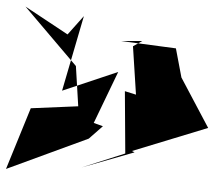

<svg xmlns="http://www.w3.org/2000/svg" viewBox="-60 -608 806 693"><g transform="rotate(5 343.0 -261.0)"><path d="M165 -469 5 -556 205 -358 226 -214 56 -192 -14 34 274 -101 321 -150 287 -159 359 -350 163 -265 218 -540ZM436 -469 404 -447 430 -274 389 -283 410 -59 257 5 443 -66 433 -70 700 -177 588 -350 559 -453 360 -462Z"/></g></svg>

Font: Asimov Silicon
Style: Regular
Weight: 400
Designer: Google
Version: Version 2.000980; 2014